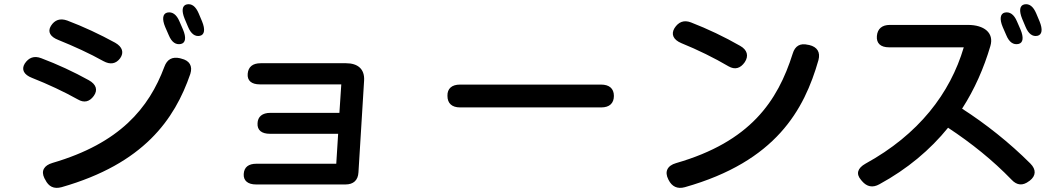

<svg xmlns="http://www.w3.org/2000/svg" viewBox="-20 -873 5040 917"><path d="M554 -595C573 -622 565 -649 530 -669C457 -709 378 -746 301 -775C267 -787 241 -778 223 -749C206 -721 220 -697 259 -682C333 -652 408 -618 474 -581C507 -563 534 -568 554 -595ZM133 -501C209 -471 286 -435 352 -398C381 -381 407 -386 428 -415C448 -443 440 -470 404 -490C332 -530 254 -566 177 -595C143 -608 117 -598 98 -569C81 -541 94 -516 133 -501ZM192 -22 196 -15C212 18 237 31 274 21C666 -91 814 -302 889 -520C901 -558 885 -584 846 -593L839 -595C803 -603 778 -590 765 -554C691 -356 552 -189 231 -95C190 -83 175 -57 192 -22ZM769 -744 786 -705C800 -671 820 -658 844 -663C867 -668 870 -694 854 -732L837 -771C823 -804 803 -818 779 -813C757 -808 753 -782 769 -744ZM862 -783 878 -745C892 -711 912 -697 935 -702C957 -707 961 -732 945 -771L929 -809C915 -842 896 -857 872 -852C850 -847 846 -822 862 -783Z M1144 -42C1142 -10 1164 8 1203 8H1630C1668 8 1690 -12 1692 -50L1719 -489C1722 -544 1688 -571 1633 -571H1225C1187 -571 1166 -554 1163 -521C1160 -488 1181 -470 1221 -470H1610L1601 -334H1271C1233 -334 1211 -316 1210 -284C1208 -251 1230 -234 1269 -234H1595L1586 -91H1205C1167 -91 1146 -75 1144 -42Z M2851 -469H2177C2138 -469 2116 -450 2117 -415C2117 -379 2139 -360 2177 -360H2852C2891 -360 2912 -380 2912 -415C2912 -451 2889 -469 2851 -469Z M3845 -658 3839 -659C3802 -668 3777 -654 3766 -617C3694 -389 3563 -196 3209 -94C3167 -82 3153 -53 3172 -16L3173 -14C3189 18 3215 31 3251 21C3686 -102 3821 -348 3889 -586C3899 -624 3883 -649 3845 -658ZM3234 -667C3313 -635 3392 -596 3460 -556C3490 -539 3516 -546 3537 -576C3557 -606 3549 -635 3515 -654C3440 -697 3360 -735 3280 -766C3246 -779 3220 -768 3201 -738C3184 -709 3196 -683 3234 -667Z M4092 -14 4097 -8C4120 19 4148 25 4180 7C4314 -66 4423 -158 4508 -263C4620 -189 4721 -108 4811 -15C4837 13 4865 15 4895 -8L4898 -10C4928 -33 4930 -63 4901 -92C4801 -192 4687 -282 4575 -354C4635 -447 4679 -548 4710 -653C4729 -717 4679 -754 4603 -754H4230C4193 -754 4171 -736 4168 -701C4165 -666 4186 -647 4226 -647H4583C4518 -427 4368 -231 4113 -91C4076 -70 4067 -43 4092 -14ZM4769 -744 4786 -705C4800 -671 4820 -658 4844 -663C4867 -668 4870 -694 4854 -732L4837 -771C4823 -804 4803 -818 4779 -813C4757 -808 4753 -782 4769 -744ZM4862 -783 4878 -745C4892 -711 4912 -697 4935 -702C4957 -707 4961 -732 4945 -771L4929 -809C4915 -842 4896 -857 4872 -852C4850 -847 4846 -822 4862 -783Z"/></svg>

Font: 寒蝉团圆体 Round
Style: Regular
Weight: 500
Designer: 寒蝉字型
Version: Version 2.700;Glyphs 3.1.1 (3135)